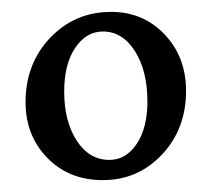

<svg xmlns="http://www.w3.org/2000/svg" viewBox="-20 -732 355 323"><path d="M153 -429Q96 -429 59.5 -466.5Q23 -504 23 -560Q23 -625 64.5 -668.5Q106 -712 167 -712Q221 -712 257 -674Q293 -636 293 -579Q293 -515 252.5 -472Q212 -429 153 -429ZM164 -463Q192 -463 210 -490Q228 -517 228 -561Q228 -613 207 -646Q186 -679 153 -679Q125 -679 106.5 -651.5Q88 -624 88 -578Q88 -528 109 -495.5Q130 -463 164 -463Z"/></svg>

Font: Coconat
Style: Regular
Weight: 400
Designer: Sara Lavazza
Foundry: Collletttivo
Version: Version 1.000;Glyphs 3.2 (3217)